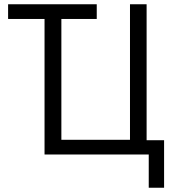

<svg xmlns="http://www.w3.org/2000/svg" viewBox="-20 -725 818 901"><path d="M678 156V0H189V-636H18V-705H434V-636H268V-69H590V-705H668V-67H750V156Z"/></svg>

Font: Nunito Sans 10pt Condensed
Style: Regular
Weight: 400
Width: 3
Designer: Vernon Adams
Foundry: Vernon Adams
Version: Version 3.101;gftools[0.9.27]